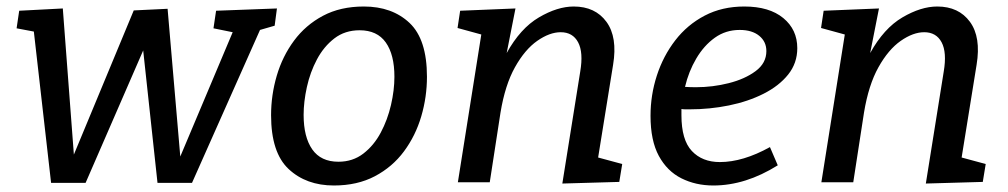

<svg xmlns="http://www.w3.org/2000/svg" viewBox="-20 -560 3097 590"><path d="M137 2 84 -463 31 -473 39 -527 173 -534 207 -85 391 -528 495 -533 534 -79 695 -461 636 -473 644 -527 831 -534 824 -481 779 -468 570 2H464L420 -405L243 2Z M1098 -540Q1185 -540 1238.5 -489.5Q1292 -439 1292 -324Q1292 -262 1274.5 -202.5Q1257 -143 1221.5 -95Q1186 -47 1132 -18.5Q1078 10 1006 10Q921 10 867 -40.5Q813 -91 813 -206Q813 -268 830.5 -327.5Q848 -387 883.5 -435Q919 -483 972.5 -511.5Q1026 -540 1098 -540ZM1085 -467Q1040 -467 1007.5 -442Q975 -417 954 -377.5Q933 -338 923 -292.5Q913 -247 913 -207Q913 -139 939.5 -101Q966 -63 1020 -63Q1064 -63 1096.5 -88Q1129 -113 1150 -152.5Q1171 -192 1181.5 -237.5Q1192 -283 1192 -324Q1192 -392 1165.5 -429.5Q1139 -467 1085 -467Z M1708 4 1763 -340Q1773 -399 1756.5 -430Q1740 -461 1703 -461Q1669 -461 1631 -434.5Q1593 -408 1562.5 -353.5Q1532 -299 1518 -214L1485 0H1387L1459 -454L1386 -474L1394 -527L1564 -534L1537 -397Q1579 -473 1636 -506.5Q1693 -540 1743 -540Q1809 -540 1843.5 -493Q1878 -446 1864 -361L1818 -76L1892 -56L1883 -1Z M2172 10Q2118 10 2074 -12Q2030 -34 2004.5 -81Q1979 -128 1979 -204Q1979 -268 1998.5 -328Q2018 -388 2055 -436Q2092 -484 2145.5 -512Q2199 -540 2267 -540Q2344 -540 2387 -504.5Q2430 -469 2430 -412Q2430 -366 2402 -331Q2374 -296 2326.5 -272Q2279 -248 2220 -236Q2161 -224 2099 -224Q2093 -224 2086.5 -224Q2080 -224 2074 -225Q2074 -215 2074 -206Q2074 -130 2106 -96Q2138 -62 2192 -62Q2263 -62 2346 -108L2370 -52Q2271 10 2172 10ZM2253 -468Q2210 -468 2176.5 -444Q2143 -420 2119.5 -380Q2096 -340 2085 -293Q2101 -292 2119 -292Q2170 -292 2219.5 -304.5Q2269 -317 2302 -341.5Q2335 -366 2335 -403Q2335 -432 2313 -450Q2291 -468 2253 -468Z M2825 4 2880 -340Q2890 -399 2873.5 -430Q2857 -461 2820 -461Q2786 -461 2748 -434.5Q2710 -408 2679.5 -353.5Q2649 -299 2635 -214L2602 0H2504L2576 -454L2503 -474L2511 -527L2681 -534L2654 -397Q2696 -473 2753 -506.5Q2810 -540 2860 -540Q2926 -540 2960.5 -493Q2995 -446 2981 -361L2935 -76L3009 -56L3000 -1Z"/></svg>

Font: Bitter Medium
Style: Italic
Weight: 500
Italic angle: -9°
Designer: Sol Matas, and Bitter project Authors
Foundry: Sol Matas
Version: Version 2.001